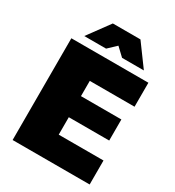

<svg xmlns="http://www.w3.org/2000/svg" viewBox="-211 -1022 1042 1144"><g transform="rotate(30 310.0 -450.0)"><path d="M55 0V-700H585V-535H277V-430H555V-285H277V-165H585V0ZM115 -750 225 -900H415L525 -750H375L320 -802L265 -750Z"/></g></svg>

Font: Golos Text ExtraBold
Style: Regular
Weight: 800
Designer: A.Korolkova, Vitaly Kuzmin
Foundry: ParaType Ltd
Version: Version 2.004